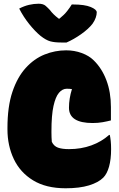

<svg xmlns="http://www.w3.org/2000/svg" viewBox="-20 -990 640 1030"><path d="M332 20Q227 20 157.5 -22.5Q88 -65 54 -137Q20 -209 20 -296V-304Q20 -418 46.5 -497Q73 -576 118 -625.5Q163 -675 219 -697.5Q275 -720 335 -720Q379 -720 418.5 -705.5Q458 -691 483 -666Q527 -623 551 -559Q575 -495 575 -416V-344Q556 -339 531 -334.5Q506 -330 477 -330Q350 -330 350 -412Q350 -461 366 -512Q354 -514 338 -514Q315 -514 296.5 -492.5Q278 -471 267 -421.5Q256 -372 256 -286V-278Q256 -265 256.5 -253Q257 -241 258 -229Q269 -206 291 -198Q313 -190 350 -190Q415 -190 470 -210Q525 -230 565 -266H569Q572 -253 574 -234Q576 -215 576 -190Q576 -135 565 -96Q554 -57 534 -37Q508 -11 457.5 4.5Q407 20 332 20ZM337 -762H308Q272 -762 249 -768.5Q226 -775 197 -798Q168 -822 137 -860.5Q106 -899 83 -944Q110 -958 136 -964Q162 -970 187 -970Q212 -970 225 -958.5Q238 -947 248 -936Q256 -925 267 -914Q278 -903 295 -890H299Q325 -911 340.5 -931Q356 -951 365 -966H371Q434 -966 466.5 -952.5Q499 -939 499 -924Q499 -911 493.5 -895Q488 -879 476 -862Q454 -834 415 -806.5Q376 -779 337 -762Z"/></svg>

Font: Recursive Sn Csl St XBk
Style: Regular
Weight: 1000
Version: Version 1.079;hotconv 1.0.112;makeotfexe 2.5.65598; ttfautoh